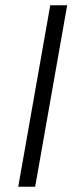

<svg xmlns="http://www.w3.org/2000/svg" viewBox="-20 -706 294 726"><path d="M49 0H113L234 -686H170Z"/></svg>

Font: Archivo ExtraLight
Style: Italic
Weight: 200
Italic angle: -10°
Designer: Hector Gatti
Foundry: Omnibus-Type
Version: Version 2.001